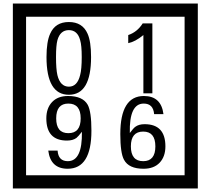

<svg xmlns="http://www.w3.org/2000/svg" viewBox="-20 -980 1195 1090"><path d="M1103 90H53V-960H1103ZM1028 15V-885H128V15ZM497 -656Q497 -442 371 -442Q244 -442 244 -656Q244 -744 265 -789Q294 -855 371 -855Q448 -855 477 -789Q497 -745 497 -656ZM444 -656Q444 -723 435 -752Q420 -809 371 -809Q322 -809 306 -752Q298 -723 298 -656Q298 -587 306 -553Q322 -488 371 -488Q419 -488 435 -554Q444 -587 444 -656ZM845 -450H794V-781Q748 -743 708 -735V-781Q759 -798 790 -847H845ZM499 -238Q499 -22 364 -22Q267 -22 254 -125H307Q311 -65 365 -65Q448 -65 445 -232Q424 -205 414 -197Q394 -182 360 -182Q243 -182 243 -308Q243 -366 275.5 -400.5Q308 -435 366 -435Q450 -435 478 -385Q499 -346 499 -238ZM438 -308Q438 -392 368 -392Q299 -392 299 -308Q299 -224 368 -224Q438 -224 438 -308ZM919 -149Q919 -91 886.5 -56.5Q854 -22 795 -22Q711 -22 684 -73Q663 -111 663 -219Q663 -435 797 -435Q895 -435 908 -332H855Q850 -392 796 -392Q713 -392 717 -225Q738 -253 748 -260Q768 -275 801 -275Q919 -275 919 -149ZM862 -149Q862 -233 793 -233Q723 -233 723 -149Q723 -65 793 -65Q862 -65 862 -149Z"/></svg>

Font: Unicode BMP Fallback SIL
Style: Regular
Weight: 400
Foundry: NRSI, SIL International
Version: Version 5.1 Based on Unicode 5.1